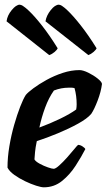

<svg xmlns="http://www.w3.org/2000/svg" viewBox="-20 -799 455 819"><path d="M167 0Q156 0 134 -7Q112 -14 87 -26Q62 -38 41 -53Q20 -68 12 -84Q12 -128 20 -175.5Q28 -223 40.5 -266.5Q53 -310 66 -343.5Q79 -377 90 -394Q99 -405 122.5 -422.5Q146 -440 178.5 -458Q211 -476 247.5 -488Q284 -500 319 -500Q334 -500 356.5 -489Q379 -478 396.5 -464Q414 -450 415 -441Q411 -408 396.5 -370Q382 -332 369 -313Q352 -293 313 -271.5Q274 -250 227 -230.5Q180 -211 137 -197Q131 -168 129.5 -150.5Q128 -133 127 -119Q132 -110 149.5 -100.5Q167 -91 184.5 -85Q202 -79 209 -79Q217 -79 233 -93.5Q249 -108 266 -127Q283 -146 296 -162Q309 -178 313 -181Q322 -181 332 -174.5Q342 -168 344 -163Q327 -130 302.5 -92Q278 -54 244.5 -27Q211 0 167 0ZM148 -255Q194 -272 236.5 -292.5Q279 -313 305 -332Q306 -337 306.5 -343Q307 -349 307 -354Q307 -390 298 -423Q291 -425 285 -425Q279 -425 273 -425Q241 -425 210 -413Q188 -382 172.5 -340Q157 -298 148 -255ZM357 -564 174 -708Q178 -733 196.5 -756Q215 -779 231 -779Q242 -779 267 -755.5Q292 -732 325 -690Q358 -648 392 -593Q389 -586 378.5 -577Q368 -568 357 -564ZM190 -564 8 -708Q11 -733 30 -756Q49 -779 64 -779Q75 -779 100.5 -755.5Q126 -732 159 -690Q192 -648 226 -593Q223 -586 212.5 -577Q202 -568 190 -564Z"/></svg>

Font: Texturina 72pt 72pt ExtraBold
Style: Italic
Weight: 800
Italic angle: -11°
Designer: Guillermo Torres Carreño
Foundry: Omnibus-Type
Version: Version 1.002; ttfautohint (v1.8.3)